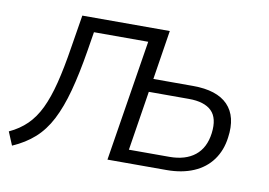

<svg xmlns="http://www.w3.org/2000/svg" viewBox="-65 -581 956 683"><g transform="rotate(10 413.0 -239.5)"><path d="M15 10 -5 -38Q32 -55 58.5 -81Q85 -107 103.5 -145.5Q122 -184 136 -239.5Q150 -295 162 -372L181 -489H497L469 -311H612Q699 -311 738.5 -270Q778 -229 767 -152Q761 -105 736 -70.5Q711 -36 669 -18Q627 0 571 0H358L428 -438H232L221 -370Q207 -284 190 -221Q173 -158 150 -113.5Q127 -69 94 -39.5Q61 -10 15 10ZM427 -48H573Q631 -48 665.5 -75.5Q700 -103 707 -157Q714 -212 688 -237.5Q662 -263 606 -263H461Z"/></g></svg>

Font: Nunito Sans 10pt SemiCondensed Light
Style: Italic
Weight: 300
Width: 4
Italic angle: -9°
Designer: Vernon Adams
Foundry: Vernon Adams
Version: Version 3.101;gftools[0.9.27]